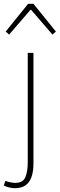

<svg xmlns="http://www.w3.org/2000/svg" viewBox="-50 -756 314 1010"><path d="M28 234Q15 234 -2 230Q-19 226 -30 220L-22 196Q-13 199 2 202.5Q17 206 30 206Q72 206 84 175Q96 144 96 98V-478H126V102Q126 148 115 177Q104 206 82.5 220Q61 234 28 234ZM-2 -574 -20 -590 98 -736H126L244 -590L226 -574L114 -704H110Z"/></svg>

Font: Source Sans 3 Variable
Style: Regular
Weight: 200
Designer: Paul D. Hunt
Foundry: Adobe Systems Incorporated
Version: Version 3.026